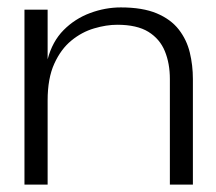

<svg xmlns="http://www.w3.org/2000/svg" viewBox="-20 -498 584 518"><path d="M305.9 -478Q364.7 -478 402.8 -462Q440.8 -446 462.3 -418.4Q483.8 -390.7 492.1 -356.2Q500.4 -321.7 500.4 -284.9V0H438.3V-284.9Q438.3 -326.7 424.8 -359.8Q411.3 -392.9 380.4 -412.1Q349.5 -431.2 296.3 -431.2Q266.9 -431.2 233.9 -421.4Q200.8 -411.7 172.6 -388.6Q144.4 -365.6 126.5 -326.2Q108.5 -286.8 108.5 -226.8V0H46V-472H108.5V-338Q121.2 -386.2 151.7 -416.9Q182.2 -447.6 223.1 -462.8Q264 -478 305.9 -478Z"/></svg>

Font: Panamera Thin
Style: Regular
Weight: 100
Designer: Bastien Sozeau
Foundry: NBR — Bastien Sozeau
Version: Version 3.003;gftools[0.9.33]